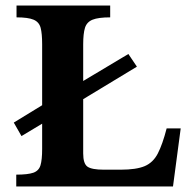

<svg xmlns="http://www.w3.org/2000/svg" viewBox="-20 -677 693 697"><path d="M608 0H39V-43Q81 -43 101 -50Q121 -57 127 -77Q133 -97 133 -136V-228L58 -183L30 -232L133 -295V-517Q133 -555 127.5 -576Q122 -597 102 -605.5Q82 -614 40 -614V-657H380V-614Q337 -614 316 -605.5Q295 -597 288.5 -576Q282 -555 282 -516V-383L446 -481L477 -435L282 -317V-120Q282 -83 297.5 -72Q313 -61 357 -61H418Q475 -61 505.5 -74Q536 -87 553 -120Q570 -153 585 -211H636Z"/></svg>

Font: STIX Two Text
Style: Bold
Weight: 700
Designer: Ross Mills, John Hudson & Paul Hanslow, Tiro Typeworks Ltd; with prior portions MicroPress Inc., and Coen Hoffman.
Foundry: Tiro Typeworks Ltd
Version: Version 2.13 b171